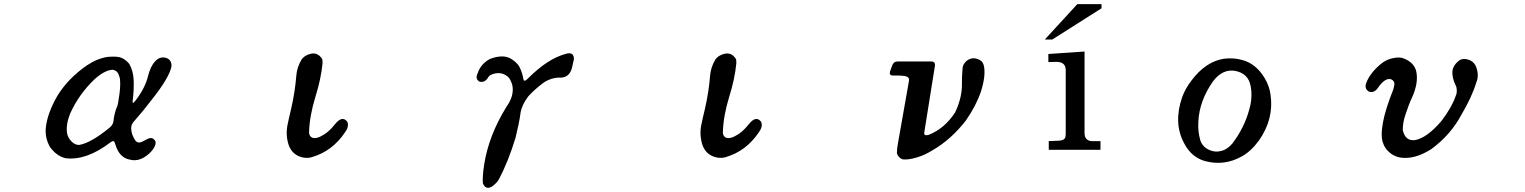

<svg xmlns="http://www.w3.org/2000/svg" viewBox="-20 -724 7373 928"><path d="M500 -449Q546 -453 566 -445Q588 -436 605 -415Q624 -381 626 -338Q628 -288 621 -234Q620 -218 635 -238Q681 -297 696 -358Q701 -378 710 -398Q739 -455 780 -445Q810 -437 809 -404Q799 -350 715 -244Q670 -185 629 -139Q613 -122 614 -103Q615 -73 634 -45Q647 -29 667 -39L692 -52Q712 -62 722 -52Q737 -42 730 -22Q722 0 698 21Q653 59 610 48Q564 41 543 -10L535 -33Q531 -49 514 -36Q399 52 299 41Q255 32 222 -13Q198 -54 201 -102Q207 -174 258 -262Q310 -346 400 -408Q449 -441 500 -449ZM525 -387Q485 -385 435 -339Q361 -268 319 -175Q298 -122 304 -81Q308 -58 325 -41Q344 -21 366 -24Q424 -36 512 -109Q528 -123 529 -143Q532 -172 543 -202Q550 -214 553 -242Q564 -302 560 -342Q558 -352 554 -362Q548 -382 525 -387Z M1478 -463Q1515 -474 1537 -439Q1539 -435 1539 -418Q1531 -340 1505 -258Q1476 -163 1474 -87Q1473 -67 1488 -59Q1510 -50 1548 -75Q1572 -90 1597 -121Q1634 -169 1659 -135Q1668 -112 1648 -85Q1587 6 1489 35Q1469 42 1443 37Q1394 26 1376 -21Q1360 -68 1369 -117Q1377 -157 1387 -197Q1406 -280 1412 -357Q1415 -399 1438 -437Q1452 -456 1478 -463Z M2709 -462Q2736 -472 2748 -460Q2754 -452 2754 -438L2745 -398Q2732 -344 2679 -349Q2635 -346 2600 -319Q2560 -288 2534 -259Q2503 -219 2496 -179Q2491 -137 2472 -59Q2436 59 2392 141Q2383 160 2357 178Q2327 195 2314 162Q2311 133 2320 72Q2342 -69 2428 -208Q2467 -263 2456 -313Q2448 -341 2435 -353Q2399 -383 2352 -362Q2347 -359 2342 -354Q2324 -321 2296 -330Q2276 -344 2288 -368Q2303 -415 2348 -439Q2416 -465 2456 -436Q2482 -418 2491 -400Q2504 -374 2510 -341Q2513 -325 2532 -345Q2625 -438 2709 -462Z M3478 -463Q3515 -474 3537 -439Q3539 -435 3539 -418Q3531 -340 3505 -258Q3476 -163 3474 -87Q3473 -67 3488 -59Q3510 -50 3548 -75Q3572 -90 3597 -121Q3634 -169 3659 -135Q3668 -112 3648 -85Q3587 6 3489 35Q3469 42 3443 37Q3394 26 3376 -21Q3360 -68 3369 -117Q3377 -157 3387 -197Q3406 -280 3412 -357Q3415 -399 3438 -437Q3452 -456 3478 -463Z M4651 -429Q4682 -454 4719 -432Q4731 -425 4736 -404Q4745 -356 4721 -281Q4698 -213 4648 -141Q4578 -51 4491 0Q4448 27 4411 37Q4367 50 4342 46Q4322 38 4315 17Q4315 -5 4320 -31L4373 -331Q4374 -336 4373 -344Q4371 -353 4351 -357Q4328 -360 4296 -359Q4276 -359 4282 -379L4292 -407Q4299 -427 4319 -427H4481Q4501 -427 4499 -407L4447 -82Q4446 -66 4468 -72Q4545 -102 4596 -180Q4625 -240 4629 -300Q4629 -359 4632 -389Q4632 -412 4651 -429Z M5304 -684 5066 -533H5030L5187 -704H5304ZM5299 0H5049V-42L5097 -44Q5125 -45 5129 -61Q5131 -68 5131 -81V-385Q5131 -424 5088 -425L5047 -424V-463L5222 -475V-81Q5222 -46 5254 -42Q5257 -42 5288 -42H5299Z M5895 -440Q5942 -446 5984 -434Q6050 -417 6093 -346Q6116 -306 6121 -266Q6138 -149 6065 -45Q6026 8 5982 32Q5898 79 5806 55Q5738 37 5702 -34Q5651 -131 5694 -255Q5710 -298 5739 -335Q5807 -426 5895 -440ZM5952 -381Q5890 -393 5843 -331Q5777 -237 5772 -137Q5769 -88 5782 -44Q5790 -21 5812 -6Q5853 19 5896 1Q5917 -8 5937 -31Q5994 -107 6017 -191Q6032 -239 6028 -286Q6026 -309 6020 -326Q6004 -370 5952 -381Z M6713 -443Q6745 -450 6766 -441Q6818 -420 6826 -375Q6836 -322 6805 -253Q6790 -222 6774 -173Q6760 -133 6760 -96Q6772 -40 6821 -47Q6878 -59 6946 -138Q6997 -205 7015 -258Q7025 -277 7019 -304Q6995 -352 7001 -387Q7007 -410 7026 -426Q7044 -445 7076 -436Q7099 -430 7112 -407Q7131 -363 7116 -327Q7093 -252 7042 -167Q6991 -72 6899 -4Q6835 37 6779 39Q6728 42 6694 11Q6673 -7 6665 -32Q6652 -64 6664 -131Q6676 -196 6714 -291Q6717 -301 6719 -311Q6721 -325 6716 -331Q6705 -346 6686 -341Q6663 -334 6639 -298Q6620 -272 6595 -282Q6573 -297 6584 -324Q6601 -370 6653 -414Q6681 -437 6713 -443Z"/></svg>

Font: cwTeXKai
Style: Medium
Weight: 500
Version: Version 1.17